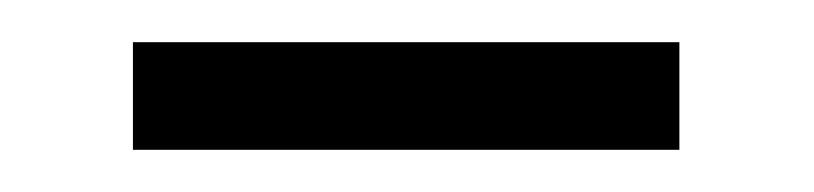

<svg xmlns="http://www.w3.org/2000/svg" viewBox="-20 -313 386 91"><path d="M43 -242H302V-293H43Z"/></svg>

Font: Harano Aji Mincho
Style: Regular
Weight: 400
Foundry: Masamichi Hosoda
Version: HaranoAjiMincho-Regular version 20230610;ttx 4.39.4